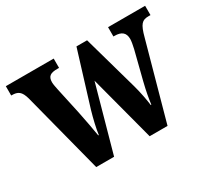

<svg xmlns="http://www.w3.org/2000/svg" viewBox="-113 -714 970 893"><g transform="rotate(-30 372.0 -268.0)"><path d="M62 -433 174 0H270L368 -352L461 0H557L670 -408C687 -473 701 -486 735 -486H746V-536H547V-486H553C590 -486 609 -471 609 -437C609 -426 605 -404 601 -387L563 -237C551 -189 545 -154 541 -123H538C535 -149 526 -198 515 -237L432 -532H375L286 -243C274 -202 263 -155 259 -123H256C251 -154 240 -214 230 -262L200 -400C197 -415 193 -433 193 -444C193 -477 210 -486 245 -486H255V-536H-2V-486H0C34 -486 50 -476 62 -433Z"/></g></svg>

Font: Noto Serif Armenian Condensed
Style: Bold
Weight: 700
Width: 3
Designer: Monotype Design Team
Foundry: Monotype Imaging Inc.
Version: Version 2.008